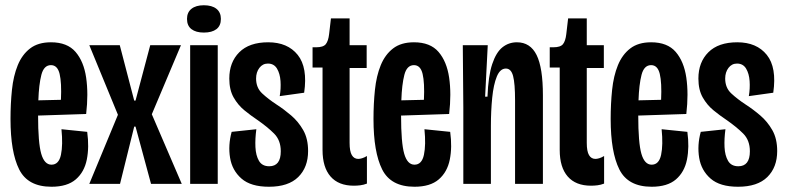

<svg xmlns="http://www.w3.org/2000/svg" viewBox="-20 -700 2991 731"><path d="M176 11Q86 11 53 -55Q20 -121 20 -247Q20 -305 25.5 -358Q31 -411 47.5 -451.5Q64 -492 94.5 -515.5Q125 -539 174 -539Q236 -539 267.5 -502.5Q299 -466 308 -404.5Q317 -343 308 -266L125 -260Q125 -156 137 -114.5Q149 -73 176 -73Q204 -73 212 -110.5Q220 -148 214 -208L312 -198Q320 -140 310.5 -92.5Q301 -45 268.5 -17Q236 11 176 11ZM174 -452Q147 -452 137.5 -415Q128 -378 126 -318L212 -320Q215 -385 207 -418.5Q199 -452 174 -452Z M320 0 429 -263 320 -528H436L491 -317H496L552 -528H669L558 -265L672 0H555L496 -218H491L437 0Z M704 0V-528H809V0ZM756 -576Q726 -576 709 -589Q692 -602 692 -628Q692 -653 709 -666.5Q726 -680 756 -680Q787 -680 804 -666.5Q821 -653 821 -628Q821 -602 804 -589Q787 -576 756 -576Z M1004 11Q935 11 899.5 -20Q864 -51 856 -99Q848 -147 862 -198L956 -208Q951 -172 952.5 -140Q954 -108 966 -87.5Q978 -67 1005 -67Q1049 -67 1049 -124Q1049 -166 1023.5 -191.5Q998 -217 959 -244Q935 -260 910.5 -280Q886 -300 869.5 -329Q853 -358 853 -401Q853 -463 891 -501Q929 -539 1001 -539Q1075 -539 1113.5 -491Q1152 -443 1138 -347L1045 -334Q1050 -363 1048 -391.5Q1046 -420 1034.5 -439Q1023 -458 1000 -458Q980 -458 967.5 -441.5Q955 -425 955 -401Q955 -366 978 -344.5Q1001 -323 1033 -302Q1061 -284 1088.5 -260.5Q1116 -237 1134.5 -204.5Q1153 -172 1153 -125Q1153 -63 1115.5 -26Q1078 11 1004 11Z M1327 7Q1269 7 1238.5 -28Q1208 -63 1208 -129V-443H1170V-520H1184Q1211 -520 1220.5 -532Q1230 -544 1233 -570L1240 -630H1311V-528H1376V-441H1311V-156Q1311 -124 1319.5 -109.5Q1328 -95 1344 -95Q1350 -95 1358.5 -97.5Q1367 -100 1377 -106V-1Q1364 4 1351.5 5.5Q1339 7 1327 7Z M1558 11Q1468 11 1435 -55Q1402 -121 1402 -247Q1402 -305 1407.5 -358Q1413 -411 1429.5 -451.5Q1446 -492 1476.5 -515.5Q1507 -539 1556 -539Q1618 -539 1649.5 -502.5Q1681 -466 1690 -404.5Q1699 -343 1690 -266L1507 -260Q1507 -156 1519 -114.5Q1531 -73 1558 -73Q1586 -73 1594 -110.5Q1602 -148 1596 -208L1694 -198Q1702 -140 1692.5 -92.5Q1683 -45 1650.5 -17Q1618 11 1558 11ZM1556 -452Q1529 -452 1519.5 -415Q1510 -378 1508 -318L1594 -320Q1597 -385 1589 -418.5Q1581 -452 1556 -452Z M1744 0V-292L1742 -528H1837L1827 -332H1836Q1839 -411 1854 -456Q1869 -501 1893 -520Q1917 -539 1948 -539Q1999 -539 2023 -490.5Q2047 -442 2047 -337V0H1941V-317Q1941 -382 1933.5 -410.5Q1926 -439 1906 -439Q1884 -439 1871.5 -408.5Q1859 -378 1854 -328Q1849 -278 1849 -221V0Z M2230 7Q2172 7 2141.5 -28Q2111 -63 2111 -129V-443H2073V-520H2087Q2114 -520 2123.5 -532Q2133 -544 2136 -570L2143 -630H2214V-528H2279V-441H2214V-156Q2214 -124 2222.5 -109.5Q2231 -95 2247 -95Q2253 -95 2261.5 -97.5Q2270 -100 2280 -106V-1Q2267 4 2254.5 5.5Q2242 7 2230 7Z M2461 11Q2371 11 2338 -55Q2305 -121 2305 -247Q2305 -305 2310.5 -358Q2316 -411 2332.5 -451.5Q2349 -492 2379.5 -515.5Q2410 -539 2459 -539Q2521 -539 2552.5 -502.5Q2584 -466 2593 -404.5Q2602 -343 2593 -266L2410 -260Q2410 -156 2422 -114.5Q2434 -73 2461 -73Q2489 -73 2497 -110.5Q2505 -148 2499 -208L2597 -198Q2605 -140 2595.5 -92.5Q2586 -45 2553.5 -17Q2521 11 2461 11ZM2459 -452Q2432 -452 2422.5 -415Q2413 -378 2411 -318L2497 -320Q2500 -385 2492 -418.5Q2484 -452 2459 -452Z M2790 11Q2721 11 2685.5 -20Q2650 -51 2642 -99Q2634 -147 2648 -198L2742 -208Q2737 -172 2738.5 -140Q2740 -108 2752 -87.5Q2764 -67 2791 -67Q2835 -67 2835 -124Q2835 -166 2809.5 -191.5Q2784 -217 2745 -244Q2721 -260 2696.5 -280Q2672 -300 2655.5 -329Q2639 -358 2639 -401Q2639 -463 2677 -501Q2715 -539 2787 -539Q2861 -539 2899.5 -491Q2938 -443 2924 -347L2831 -334Q2836 -363 2834 -391.5Q2832 -420 2820.5 -439Q2809 -458 2786 -458Q2766 -458 2753.5 -441.5Q2741 -425 2741 -401Q2741 -366 2764 -344.5Q2787 -323 2819 -302Q2847 -284 2874.5 -260.5Q2902 -237 2920.5 -204.5Q2939 -172 2939 -125Q2939 -63 2901.5 -26Q2864 11 2790 11Z"/></svg>

Font: Bricolage Grotesque 96pt Condensed Medium
Style: Regular
Weight: 500
Width: 3
Designer: Mathieu Triay
Foundry: Atelier Triay
Version: Version 1.001; ttfautohint (v1.8.4.7-5d5b);gftools[0.9.33.de